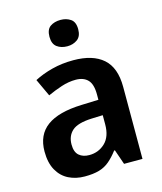

<svg xmlns="http://www.w3.org/2000/svg" viewBox="-114 -842 789 936"><g transform="rotate(-15 280.0 -374.0)"><path d="M289 -552Q387 -552 439 -506.5Q491 -461 491 -364V0H398L372 -75H368Q346 -46 323 -26.5Q300 -7 270.5 1.5Q241 10 198 10Q153 10 117 -8Q81 -26 60 -63.5Q39 -101 39 -158Q39 -242 97 -284.5Q155 -327 272 -331L358 -334V-361Q358 -413 336.5 -435Q315 -457 276 -457Q240 -457 203.5 -445Q167 -433 132 -417L91 -505Q131 -526 181.5 -539Q232 -552 289 -552ZM302 -254Q231 -251 203 -225.5Q175 -200 175 -157Q175 -119 194.5 -102Q214 -85 246 -85Q293 -85 326 -116.5Q359 -148 359 -210V-256ZM280 -758Q309 -758 330.5 -743.5Q352 -729 352 -692Q352 -656 330.5 -640.5Q309 -625 280 -625Q249 -625 228 -640.5Q207 -656 207 -692Q207 -729 228 -743.5Q249 -758 280 -758Z"/></g></svg>

Font: Noto Sans Display SemiBold
Style: Regular
Weight: 600
Designer: Monotype Design Team
Foundry: Monotype Imaging Inc.
Version: Version 2.003